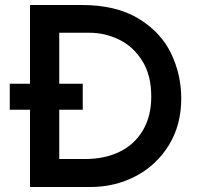

<svg xmlns="http://www.w3.org/2000/svg" viewBox="-20 -748 801 768"><path d="M705 -354Q705 -248 655.5 -167.5Q606 -87 523 -43.5Q440 0 342 0H100V-309H19V-413H100V-728H307Q444 -728 533.5 -674Q623 -620 664 -535Q705 -450 705 -354ZM585 -362Q585 -448 548.5 -505.5Q512 -563 455.5 -590Q399 -617 339 -617H217V-413H311V-309H217V-112H321Q399 -112 458.5 -141Q518 -170 551.5 -226.5Q585 -283 585 -362Z"/></svg>

Font: Josefin Sans SemiBold
Style: Regular
Weight: 600
Designer: Santiago Orozco
Foundry: Typemade
Version: Version 2.000